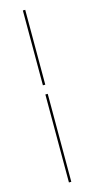

<svg xmlns="http://www.w3.org/2000/svg" viewBox="-135 -727 464 947"><g transform="rotate(-15 97.0 -253.0)"><path d="M91.1 186.3V-262.9H103.2V186.3ZM91.1 -309.7V-691.9H103.2V-309.7Z"/></g></svg>

Font: Playfair 144pt SemiExpanded SemiBold
Style: Regular
Weight: 600
Width: 6
Designer: Claus Eggers Sørensen
Foundry: Claus Eggers Sørensen
Version: Version 2.203